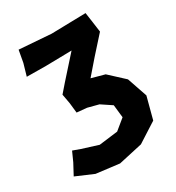

<svg xmlns="http://www.w3.org/2000/svg" viewBox="-203 -789 952 1040"><g transform="rotate(-30 272.5 -269.5)"><path d="M73.2 -673.8 59.6 -598.6 38.1 -524.4 159.2 -523.4 319.3 -526.4 203.1 -396.5 157.2 -343.8 168 -284.2 174.8 -221.7 237.3 -215.8 304.7 -198.2 369.1 -155.3 377.9 -75.2 313.5 -22.5 196.3 -7.8 96.7 -39.1 50.8 -55.7 24.4 2.9 -11.7 70.3 97.7 117.2 241.2 134.8 390.6 101.6 512.7 23.4 548.8 -113.3 505.9 -238.3 415 -322.3 333 -344.7 409.2 -432.6 503.9 -538.1 495.1 -602.5 486.3 -664.1 271.5 -659.2Z"/></g></svg>

Font: MaokenAssortedSans-Lite
Style: Lite
Weight: 400
Version: Version 1.400